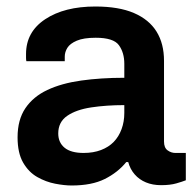

<svg xmlns="http://www.w3.org/2000/svg" viewBox="-20 -558 596 590"><path d="M200 12Q178 12 149.5 6.5Q121 1 94.5 -14Q68 -29 51 -58.5Q34 -88 34 -136Q34 -190 58 -225.5Q82 -261 125.5 -281.5Q169 -302 229.5 -310.5Q290 -319 362 -319V-362Q362 -396 345.5 -419Q329 -442 274 -442Q237 -442 216 -433Q195 -424 187 -411Q179 -398 179 -384V-370H61Q60 -375 60 -380Q60 -385 60 -392Q60 -460 119 -499Q178 -538 273 -538Q345 -538 391.5 -518Q438 -498 461 -461Q484 -424 484 -371V-123Q484 -104 495 -96Q506 -88 519 -88H551V-4Q541 0 522 5.5Q503 11 475 11Q449 11 428.5 2.5Q408 -6 394 -22Q380 -38 374 -60H368Q342 -28 302 -8Q262 12 200 12ZM237 -88Q267 -88 290.5 -97Q314 -106 329.5 -122Q345 -138 353.5 -161Q362 -184 362 -211V-235Q307 -235 260.5 -228Q214 -221 186.5 -202Q159 -183 159 -148Q159 -120 178.5 -104Q198 -88 237 -88Z"/></svg>

Font: Archivo Variable SemiBold
Style: Regular
Weight: 600
Designer: Hector Gatti
Foundry: Omnibus-Type
Version: Version 2.001